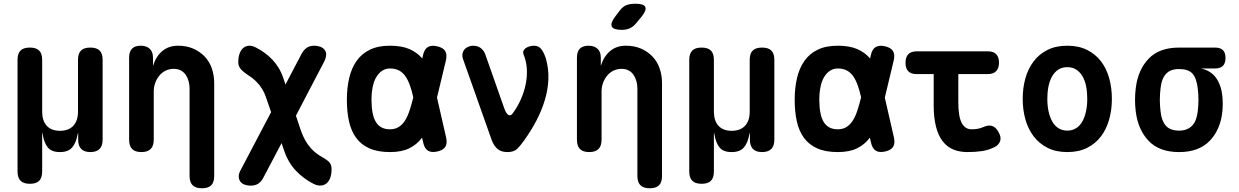

<svg xmlns="http://www.w3.org/2000/svg" viewBox="-20 -805 6640 1029"><path d="M140 180Q107 180 90.5 164Q74 148 74 114V-484Q74 -518 90 -534Q106 -550 140 -550Q174 -550 190 -534Q206 -518 206 -484V-207Q206 -158 230.5 -131Q255 -104 301 -104Q348 -104 373 -131Q398 -158 398 -207V-484Q398 -518 414 -534Q430 -550 464 -550Q498 -550 514 -534Q530 -518 530 -484V-56Q530 -23 513.5 -6.5Q497 10 464 10Q432 10 415.5 -6.5Q399 -23 399 -56V-85Q399 -95 398.5 -95Q398 -95 396 -85Q388 -40 367 -15Q346 10 301 10Q256 10 236 -15Q216 -40 209 -85Q207 -95 206.5 -95Q206 -95 206 -85V114Q206 148 190 164Q174 180 140 180Z M804 -56Q804 -23 787.5 -6.5Q771 10 738 10Q704 10 688 -6.5Q672 -23 672 -56V-495Q672 -528 687.5 -544Q703 -560 734 -560Q764 -560 782 -544Q800 -528 800 -495V-452Q816 -503 850 -531.5Q884 -560 934 -560Q980 -560 1015.5 -544.5Q1051 -529 1076.5 -502.5Q1102 -476 1115 -439Q1128 -402 1128 -359V138Q1128 172 1112 188Q1096 204 1062 204Q1029 204 1012.5 188Q996 172 996 138V-331Q996 -350 991 -369Q986 -388 976 -403Q966 -418 950 -427Q934 -436 911 -436Q887 -436 867 -426Q847 -416 833 -398.5Q819 -381 811.5 -359.5Q804 -338 804 -315Z M1392 146Q1381 168 1364.5 179Q1348 190 1323 190Q1306 190 1291 184.5Q1276 179 1268 168Q1260 157 1259.5 141Q1259 125 1271 104L1433 -204L1405 -285Q1397 -309 1385 -328Q1373 -347 1359 -362Q1345 -377 1331 -387.5Q1317 -398 1306 -405Q1278 -424 1267.5 -438.5Q1257 -453 1257 -471Q1257 -499 1264.5 -519Q1272 -539 1285.5 -549.5Q1299 -560 1317 -560Q1335 -560 1356 -548Q1379 -536 1400 -520.5Q1421 -505 1440 -485Q1459 -465 1474 -440Q1489 -415 1500 -382L1510 -352L1596 -516Q1608 -538 1624 -549Q1640 -560 1665 -560Q1682 -560 1696.5 -554.5Q1711 -549 1719.5 -538.5Q1728 -528 1728 -512Q1728 -496 1717 -474L1566 -185L1593 -104Q1603 -76 1616 -53Q1629 -30 1644.5 -12.5Q1660 5 1676 17Q1692 29 1707 37Q1737 54 1747 67Q1757 80 1757 101Q1757 129 1749.5 149Q1742 169 1728.5 179Q1715 189 1697 189.5Q1679 190 1658 179Q1607 153 1565 109Q1523 65 1500 -6L1489 -38Z M2371 -68Q2378 -36 2366.5 -18Q2355 0 2323.5 7Q2292 14 2273.5 2.5Q2255 -9 2248 -41L2242 -67Q2242 -66 2241 -66Q2214 -30 2173 -10Q2132 10 2070 10Q2004 10 1959.5 -10Q1915 -30 1888.5 -66.5Q1862 -103 1850.5 -154.5Q1839 -206 1839 -270Q1839 -334 1851.5 -387Q1864 -440 1891 -478.5Q1918 -517 1962 -538.5Q2006 -560 2070 -560Q2132 -560 2173 -542.5Q2214 -525 2242 -493Q2242 -492 2243 -491L2247 -509Q2254 -541 2272.5 -552.5Q2291 -564 2322.5 -557Q2354 -550 2365.5 -532Q2377 -514 2370 -482L2322 -282ZM2195 -283Q2187 -320 2177 -347Q2166 -378 2151.5 -398Q2137 -418 2117 -428Q2097 -438 2070 -438Q2047 -438 2028.5 -426Q2010 -414 1997 -392.5Q1984 -371 1977.5 -339.5Q1971 -308 1971 -270Q1971 -232 1976.5 -202.5Q1982 -173 1993.5 -153Q2005 -133 2024 -122.5Q2043 -112 2070 -112Q2097 -112 2117 -124.5Q2137 -137 2151.5 -160.5Q2166 -184 2176 -216Q2186 -247 2195 -283Z M2461 -490Q2456 -506 2459 -519Q2462 -532 2470 -541Q2478 -550 2490.5 -555Q2503 -560 2515 -560Q2540 -560 2556.5 -547.5Q2573 -535 2581 -513L2682 -226Q2692 -197 2704 -189.5Q2716 -182 2726 -195Q2753 -231 2771 -271.5Q2789 -312 2797.5 -354Q2806 -396 2803.5 -436.5Q2801 -477 2786 -513Q2782 -524 2785.5 -532.5Q2789 -541 2797.5 -547Q2806 -553 2818 -556.5Q2830 -560 2842 -560Q2867 -560 2881.5 -541Q2896 -522 2906 -490Q2921 -436 2919 -381Q2917 -326 2900.5 -270.5Q2884 -215 2855.5 -160Q2827 -105 2788 -51Q2769 -24 2751.5 -7Q2734 10 2700 10Q2666 10 2646.5 -6.5Q2627 -23 2615 -55Z M3204 -56Q3204 -23 3187.5 -6.5Q3171 10 3138 10Q3104 10 3088 -6.5Q3072 -23 3072 -56V-495Q3072 -528 3087.5 -544Q3103 -560 3134 -560Q3164 -560 3182 -544Q3200 -528 3200 -495V-452Q3216 -503 3250 -531.5Q3284 -560 3334 -560Q3380 -560 3415.5 -544.5Q3451 -529 3476.5 -502.5Q3502 -476 3515 -439Q3528 -402 3528 -359V138Q3528 172 3512 188Q3496 204 3462 204Q3429 204 3412.5 188Q3396 172 3396 138V-331Q3396 -350 3391 -369Q3386 -388 3376 -403Q3366 -418 3350 -427Q3334 -436 3311 -436Q3287 -436 3267 -426Q3247 -416 3233 -398.5Q3219 -381 3211.5 -359.5Q3204 -338 3204 -315ZM3388 -679Q3373 -661 3354.5 -653Q3336 -645 3313 -645Q3268 -645 3259 -662.5Q3250 -680 3277 -716L3302 -749Q3319 -771 3338.5 -778Q3358 -785 3385 -785Q3431 -785 3438.5 -767.5Q3446 -750 3418 -715Z M3740 180Q3707 180 3690.5 164Q3674 148 3674 114V-484Q3674 -518 3690 -534Q3706 -550 3740 -550Q3774 -550 3790 -534Q3806 -518 3806 -484V-207Q3806 -158 3830.5 -131Q3855 -104 3901 -104Q3948 -104 3973 -131Q3998 -158 3998 -207V-484Q3998 -518 4014 -534Q4030 -550 4064 -550Q4098 -550 4114 -534Q4130 -518 4130 -484V-56Q4130 -23 4113.5 -6.5Q4097 10 4064 10Q4032 10 4015.5 -6.5Q3999 -23 3999 -56V-85Q3999 -95 3998.5 -95Q3998 -95 3996 -85Q3988 -40 3967 -15Q3946 10 3901 10Q3856 10 3836 -15Q3816 -40 3809 -85Q3807 -95 3806.5 -95Q3806 -95 3806 -85V114Q3806 148 3790 164Q3774 180 3740 180Z M4771 -68Q4778 -36 4766.5 -18Q4755 0 4723.5 7Q4692 14 4673.5 2.5Q4655 -9 4648 -41L4642 -67Q4642 -66 4641 -66Q4614 -30 4573 -10Q4532 10 4470 10Q4404 10 4359.5 -10Q4315 -30 4288.5 -66.5Q4262 -103 4250.5 -154.5Q4239 -206 4239 -270Q4239 -334 4251.5 -387Q4264 -440 4291 -478.5Q4318 -517 4362 -538.5Q4406 -560 4470 -560Q4532 -560 4573 -542.5Q4614 -525 4642 -493Q4642 -492 4643 -491L4647 -509Q4654 -541 4672.5 -552.5Q4691 -564 4722.5 -557Q4754 -550 4765.5 -532Q4777 -514 4770 -482L4722 -282ZM4595 -283Q4587 -320 4577 -347Q4566 -378 4551.5 -398Q4537 -418 4517 -428Q4497 -438 4470 -438Q4447 -438 4428.5 -426Q4410 -414 4397 -392.5Q4384 -371 4377.5 -339.5Q4371 -308 4371 -270Q4371 -232 4376.5 -202.5Q4382 -173 4393.5 -153Q4405 -133 4424 -122.5Q4443 -112 4470 -112Q4497 -112 4517 -124.5Q4537 -137 4551.5 -160.5Q4566 -184 4576 -216Q4586 -247 4595 -283Z M5274 -530Q5304 -530 5319 -514.5Q5334 -499 5334 -469.5Q5334 -440 5319 -424Q5304 -408 5274 -408H5116V-256Q5116 -181 5134 -146.5Q5152 -112 5187 -112Q5203 -112 5218.5 -114.5Q5234 -117 5250 -124Q5279 -137 5298.5 -129.5Q5318 -122 5331 -98Q5347 -71 5340.5 -50Q5334 -29 5311 -17Q5277 0 5241 5Q5205 10 5165 10Q5121 10 5087.5 -4.5Q5054 -19 5031 -49.5Q5008 -80 4996 -127.5Q4984 -175 4984 -240V-408H4892Q4862 -408 4847.5 -423.5Q4833 -439 4833 -468Q4833 -499 4848 -514.5Q4863 -530 4894 -530Z M5700 10Q5639 10 5594.5 -12.5Q5550 -35 5520 -74Q5490 -113 5475.5 -165Q5461 -217 5461 -275Q5461 -334 5475.5 -385.5Q5490 -437 5519.5 -476Q5549 -515 5594 -537.5Q5639 -560 5700 -560Q5761 -560 5806 -537.5Q5851 -515 5880.5 -476.5Q5910 -438 5924.5 -386Q5939 -334 5939 -275Q5939 -217 5924.5 -165Q5910 -113 5880.5 -74Q5851 -35 5806 -12.5Q5761 10 5700 10ZM5700 -105Q5727 -105 5747.5 -118Q5768 -131 5781 -154.5Q5794 -178 5800.5 -209Q5807 -240 5807 -275Q5807 -311 5801 -342Q5795 -373 5781.5 -396Q5768 -419 5748 -432Q5728 -445 5700 -445Q5672 -445 5652 -432Q5632 -419 5618.5 -395.5Q5605 -372 5599 -341Q5593 -310 5593 -275Q5593 -240 5599.5 -209Q5606 -178 5619 -154.5Q5632 -131 5652.5 -118Q5673 -105 5700 -105Z M6416 -438Q6469 -427 6497 -388Q6525 -349 6531 -291Q6533 -270 6533 -249Q6533 -228 6531 -207Q6521 -110 6463 -50Q6405 10 6299 10Q6193 10 6136 -50Q6079 -110 6067 -207Q6063 -239 6063 -270Q6063 -301 6067 -333Q6079 -431 6136 -490.5Q6193 -550 6299 -550H6492Q6520 -550 6534 -536.5Q6548 -523 6548 -494Q6548 -466 6534 -452Q6520 -438 6492 -438ZM6299 -105Q6323 -105 6340 -112Q6357 -119 6369.5 -132Q6382 -145 6389 -164Q6396 -183 6399 -207Q6403 -239 6403 -270Q6403 -301 6399 -333Q6392 -389 6369.5 -412Q6347 -435 6299 -435Q6252 -435 6228.5 -408.5Q6205 -382 6200 -333Q6196 -301 6196 -270Q6196 -239 6200 -207Q6205 -158 6228 -131.5Q6251 -105 6299 -105Z"/></svg>

Font: Maple Mono
Style: Bold
Weight: 700
Monospace: yes
Designer: subframe7536
Version: Version 7.200